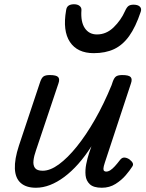

<svg xmlns="http://www.w3.org/2000/svg" viewBox="-20 -868 685 903"><path d="M149 15Q103 15 77.5 -7.5Q52 -30 50 -74.5Q48 -119 69 -183L169 -483Q176 -503 185.5 -509Q195 -515 214 -515Q245 -515 253.5 -505.5Q262 -496 255 -476L149 -160Q140 -135 137.5 -113Q135 -91 144.5 -78Q154 -65 181 -65Q216 -65 257 -95Q298 -125 341.5 -179Q385 -233 427 -306.5Q469 -380 505 -468L510 -483Q517 -503 526.5 -509Q536 -515 555 -515Q586 -515 594.5 -505.5Q603 -496 596 -476L473 -103Q467 -85 466.5 -76Q466 -67 470 -64Q474 -61 479 -61Q489 -61 499 -67.5Q509 -74 520 -86Q531 -98 544 -115Q553 -127 564 -127Q575 -127 588 -119Q601 -109 604.5 -100.5Q608 -92 601 -83Q591 -67 571.5 -44Q552 -21 523.5 -3Q495 15 459 15Q420 15 402.5 -1.5Q385 -18 382.5 -43Q380 -68 385.5 -96Q391 -124 399 -148L410 -180Q380 -133 348 -97Q316 -61 282.5 -36Q249 -11 215.5 2Q182 15 149 15ZM421 -618Q344 -618 309 -670.5Q274 -723 291 -820Q293 -835 302.5 -841.5Q312 -848 328 -848Q345 -848 354.5 -840Q364 -832 363 -820Q359 -765 379 -735.5Q399 -706 436 -706Q480 -706 514.5 -739.5Q549 -773 568 -816Q576 -834 584.5 -840Q593 -846 608 -846Q628 -846 637.5 -837Q647 -828 642 -813Q618 -741 587.5 -698.5Q557 -656 516.5 -637Q476 -618 421 -618Z"/></svg>

Font: Playwrite CA
Style: Regular
Weight: 400
Designer: Veronika Burian, José Scaglione
Foundry: TypeTogether
Version: Version 1.002